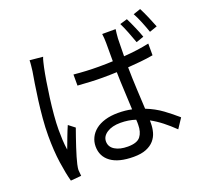

<svg xmlns="http://www.w3.org/2000/svg" viewBox="-138 -951 1233 1156"><g transform="rotate(-20 478.0 -373.0)"><path d="M783 -607Q772 -638 757 -676.5Q742 -715 728 -743L775 -757Q782 -744 789.5 -727Q797 -710 805 -692Q813 -674 820 -656.5Q827 -639 832 -624ZM224 -717Q219 -706 214.5 -686.5Q210 -667 207 -654Q200 -621 192 -572Q184 -523 177 -470Q170 -417 165.5 -364.5Q161 -312 161 -272Q161 -237 162.5 -207Q164 -177 169 -142Q181 -174 195.5 -212.5Q210 -251 223 -280L263 -249Q254 -224 244 -195Q234 -166 224.5 -137Q215 -108 207.5 -82.5Q200 -57 196 -39Q194 -30 192 -18Q190 -6 191 3Q192 9 192.5 18.5Q193 28 194 35L126 41Q112 -10 101 -86Q90 -162 90 -259Q90 -312 95 -369.5Q100 -427 107 -481Q114 -535 121.5 -581.5Q129 -628 134 -657Q136 -674 138 -692Q140 -710 140 -725ZM622 -137Q622 -143 622 -151.5Q622 -160 621 -169Q576 -184 525 -184Q471 -184 438 -162.5Q405 -141 405 -108Q405 -73 436.5 -53.5Q468 -34 519 -34Q579 -34 600.5 -62Q622 -90 622 -137ZM846 -500Q807 -493 766 -489Q725 -485 683 -482Q684 -410 687.5 -341.5Q691 -273 694 -213Q752 -190 797.5 -156.5Q843 -123 880 -90L839 -28Q804 -62 769 -89.5Q734 -117 697 -137V-119Q697 -89 689.5 -61.5Q682 -34 663 -12Q644 10 612 23Q580 36 532 36Q436 36 386 -0.5Q336 -37 336 -101Q336 -131 349 -157.5Q362 -184 386.5 -203.5Q411 -223 447.5 -234Q484 -245 531 -245Q579 -245 619 -236Q617 -291 613.5 -355Q610 -419 609 -478Q586 -477 563.5 -476.5Q541 -476 518 -476Q478 -476 439.5 -478Q401 -480 359 -483V-554Q400 -550 439 -548Q478 -546 520 -546Q543 -546 564.5 -546.5Q586 -547 609 -548V-665Q609 -678 608 -694Q607 -710 605 -724H691Q687 -696 685 -666Q684 -647 684 -616.5Q684 -586 683 -553Q727 -556 767.5 -561.5Q808 -567 846 -575ZM871 -787Q885 -760 901.5 -722Q918 -684 929 -655L880 -638Q869 -670 854 -707Q839 -744 824 -771Z"/></g></svg>

Font: Kinto Sans
Style: Regular
Weight: 400
Designer: Authors: Ryoko NISHIZUKA  (kana & ideographs); Paul D. Hunt (Latin, Greek & Cyrillic); Wenlong ZHANG  (bopomofo); Sandol
Foundry: Adobe Systems Incorporated, ookami Inc.
Version: Version 0.001